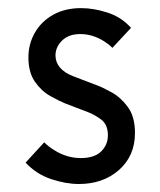

<svg xmlns="http://www.w3.org/2000/svg" viewBox="-20 -445 394 473"><path d="M256.9 -327.1Q247.9 -336.1 236.8 -343.1Q208.3 -361.1 177.8 -361.1Q149.3 -361.1 133 -345.1Q116.7 -329.2 116.7 -308.3Q116.7 -291.7 127.8 -278.5Q138.9 -265.3 161.1 -256.9L217.4 -235.4Q232.6 -229.9 255.2 -217.4Q277.8 -204.9 295.1 -181.2Q312.5 -157.6 312.5 -117.4Q312.5 -61.1 273.3 -26.4Q234 8.3 174.3 8.3Q142.4 8.3 105.9 -3.8Q69.4 -16 43.1 -44.4L88.9 -94.4Q100 -83.3 113.9 -75Q144.4 -55.6 179.2 -55.6Q212.5 -55.6 229.2 -71.9Q245.8 -88.2 245.8 -111.8Q245.8 -138.9 228.1 -151.4Q210.4 -163.9 196.5 -168.8L140.3 -190.3Q125 -196.5 103.5 -208.7Q81.9 -220.8 66 -243.7Q50 -266.7 50 -303.5Q50 -336.8 66 -364.6Q81.9 -392.4 111.1 -408.7Q140.3 -425 179.9 -425Q211.1 -425 245.1 -413.9Q279.2 -402.8 302.8 -376.4Z"/></svg>

Font: co2trust
Style: Regular
Weight: 400
Designer: Kristian Moeller
Foundry: Dicotype
Version: Version 1.000